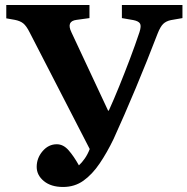

<svg xmlns="http://www.w3.org/2000/svg" viewBox="-20 -730 746 764"><path d="M231 14Q183 14 154.5 -9.5Q126 -33 126 -66Q126 -101 149.5 -128.5Q173 -156 206 -156Q232 -156 253 -132Q274 -108 294 -72Q306 -83 317.5 -99.5Q329 -116 337 -137L98 -601Q85 -627 72.5 -637Q60 -647 39 -651L5 -657V-710H336V-658L285 -651Q243 -646 264 -602L410 -290H413Q433 -334 454.5 -387Q476 -440 497 -495.5Q518 -551 535 -602Q543 -627 537 -636.5Q531 -646 511 -650L465 -658V-710H706V-658L660 -650Q641 -646 629.5 -635Q618 -624 607 -596Q566 -489 520 -379Q474 -269 432 -177Q406 -123 376.5 -79.5Q347 -36 312 -11Q277 14 231 14Z"/></svg>

Font: Literata 36pt
Style: Bold
Weight: 700
Designer: Latin by Veronika Burian and Jose Scaglione. Greek by Irene Vlachou. Cyrillic by Vera Evstafieva.
Foundry: TypeTogether
Version: Version 3.002